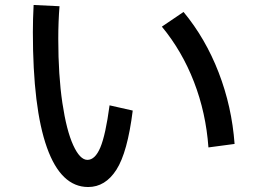

<svg xmlns="http://www.w3.org/2000/svg" viewBox="-20 -750 1040 771"><path d="M112 -621Q112 -673 115 -730L219 -725Q214 -663 214 -594Q214 -447 230.5 -336.5Q247 -226 274 -167Q301 -108 331 -108Q362 -108 383 -158Q404 -208 420 -327L513 -306Q492 -138 447.5 -68.5Q403 1 334 1Q225 1 168.5 -157.5Q112 -316 112 -621ZM817 -158Q807 -297 759 -421Q711 -545 630 -643L717 -702Q805 -596 858 -459Q911 -322 922 -172Z"/></svg>

Font: IBM Plex Sans JP Medium
Style: Regular
Weight: 500
Designer: Mike Abbink; Paul van der Laan; Pieter van Rosmalen; Wujin Sim; Yejin Wi; Jinhee Kim; Boomi Park; Yona Kim; Kichan Ma
Foundry: Sandoll Inc.
Version: Version 1.001